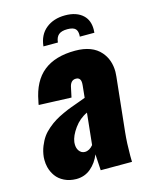

<svg xmlns="http://www.w3.org/2000/svg" viewBox="-117 -841 722 926"><g transform="rotate(-15 244.5 -377.5)"><path d="M159.7 -648.4H231.9C233.6 -665.7 239.1 -678.4 248.5 -686.5C258 -694.7 272.5 -698.7 292 -698.7C311.5 -698.7 325 -694.8 332.5 -687C338.7 -680.5 341.8 -670.6 341.8 -657.2C341.8 -654.6 341.6 -651.7 341.3 -648.4H414.1C414.7 -654.3 415 -660 415 -665.5C415 -695.1 406.1 -718.6 388.2 -735.8C367 -756 337.2 -766.1 298.8 -766.1C260.4 -766.1 228.6 -755.9 203.4 -735.6C178.1 -715.3 163.6 -686.2 159.7 -648.4ZM147.9 10.7C175.9 10.7 200.2 2.1 220.7 -15.1C241.2 -32.4 256.7 -54.2 267.1 -80.6C267.1 -78.3 268.7 -51.4 272 0H428.2C427.9 -10.4 427.7 -20.5 427.7 -30.3C427.7 -72.9 429.5 -111.3 433.1 -145.5L461.9 -417C462.9 -425.1 463.4 -432.9 463.4 -440.4C463.4 -480.5 451.7 -514 428.2 -541C400.6 -572.9 358.2 -588.9 301.3 -588.9C234.9 -588.9 182.3 -573.4 143.6 -542.5C104.8 -511.6 79.6 -463.9 67.9 -399.4C67.5 -399.1 66.9 -396.2 65.9 -390.6C64.9 -385.1 64.5 -382 64.5 -381.3L226.6 -375L236.3 -420.4C240.6 -445.1 251.8 -457.5 270 -457.5C286.3 -457.5 294.4 -447.9 294.4 -428.7C294.4 -425.8 294.3 -422.5 293.9 -418.9L287.6 -357.4C280.1 -354.5 268.5 -350.2 252.7 -344.5C236.9 -338.8 223.4 -333.9 212.2 -329.8C200.9 -325.8 187.2 -320 170.9 -312.5C154.6 -305 140.6 -297.7 128.9 -290.5C117.2 -283.4 104.7 -274.3 91.6 -263.2C78.4 -252.1 67.5 -240.5 58.8 -228.3C50.2 -216.1 42.6 -201.7 35.9 -185.1C29.2 -168.5 24.9 -150.7 22.9 -131.8C22.6 -127.3 22.5 -122.6 22.5 -117.7C22.5 -105 23.9 -92.8 26.9 -81.1C31.1 -64.8 38.1 -49.8 47.9 -36.1C57.6 -22.5 71.1 -11.3 88.4 -2.7C105.6 5.9 125.5 10.4 147.9 10.7ZM221.7 -105C209.6 -105 199.9 -110.4 192.4 -121.1C186.5 -129.9 183.6 -140.6 183.6 -153.3C183.6 -156.6 183.8 -160 184.1 -163.6C186.7 -184.1 196.8 -206.5 214.4 -231C231.9 -255.4 253.7 -273.6 279.8 -285.6L263.2 -127.9C250.5 -112.6 236.7 -105 221.7 -105Z"/></g></svg>

Font: Oswald
Style: Heavy
Weight: 800
Designer: Vernon Adams
Foundry: Vernon Adams
Version: 3.0; ttfautohint (v0.95.6-bc232) -l 8 -r 50 -G 200 -x 0 -w "